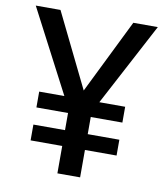

<svg xmlns="http://www.w3.org/2000/svg" viewBox="-81 -832 734 849"><g transform="rotate(10 286.0 -408.0)"><path d="M285 -432 122 -765H11L205 -393H92V-322H234V-245H92V-174H234V-51H336V-174H478V-245H336V-322H478V-393H362L559 -765H449Z"/></g></svg>

Font: Noto Sans Tamil UI Medium
Style: Regular
Weight: 500
Designer: Jelle Bosma - Monotype Design Team
Foundry: Monotype Imaging Inc.
Version: Version 2.004